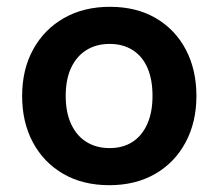

<svg xmlns="http://www.w3.org/2000/svg" viewBox="-20 -536 642 564"><path d="M301 8Q223 8 165.5 -25.5Q108 -59 76.5 -118Q45 -177 45 -254Q45 -332 77.5 -391Q110 -450 168 -483Q226 -516 303 -516Q381 -516 438 -482.5Q495 -449 526 -390Q557 -331 557 -254Q557 -177 525 -117.5Q493 -58 435.5 -25Q378 8 301 8ZM302 -101Q341 -101 369 -119Q397 -137 412.5 -171.5Q428 -206 428 -254Q428 -303 413 -337Q398 -371 369.5 -389Q341 -407 302 -407Q263 -407 234 -389Q205 -371 189 -337Q173 -303 173 -254Q173 -206 189 -171.5Q205 -137 234 -119Q263 -101 302 -101Z"/></svg>

Font: REM Medium Medium
Style: Regular
Weight: 500
Version: Version 1.005;gftools[0.9.28]